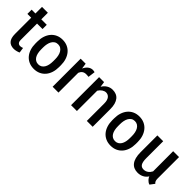

<svg xmlns="http://www.w3.org/2000/svg" viewBox="161 -1615 2582 2582"><g transform="rotate(45 1451.5 -324.0)"><path d="M91.3 -658.2H202.6V-533.2H306.6V-452.6H202.6V-145.5Q202.6 -108.9 217 -93Q231.4 -77.1 255.9 -77.1Q267.1 -77.1 279.5 -80.3Q292 -83.5 301.3 -87.4L312.5 -11.7Q305.2 -7.8 294.2 -3.9Q283.2 0 270.8 3.2Q258.3 6.3 245.4 8.3Q232.4 10.3 221.7 10.3Q190.9 10.3 166.7 1.5Q142.6 -7.3 125.7 -25.9Q108.9 -44.4 100.1 -74Q91.3 -103.5 91.3 -145V-452.6H18.6V-533.2H91.3Z M376.5 -284.2Q376.5 -340.3 391.8 -387.9Q407.2 -435.5 436 -470Q464.8 -504.4 506.3 -523.7Q547.9 -543 600.6 -543Q653.8 -543 695.6 -523.4Q737.3 -503.9 766.1 -469.2Q794.9 -434.6 810.3 -387.2Q825.7 -339.8 825.7 -284.2V-247.6Q825.7 -190.4 810.3 -143.1Q794.9 -95.7 765.9 -61.8Q736.8 -27.8 695.3 -8.8Q653.8 10.3 601.6 10.3Q547.9 10.3 506.1 -9Q464.4 -28.3 435.5 -62.7Q406.7 -97.2 391.6 -144.3Q376.5 -191.4 376.5 -247.6ZM487.3 -247.6Q487.3 -210 494.1 -178.2Q501 -146.5 515.1 -123.8Q529.3 -101.1 550.8 -88.4Q572.3 -75.7 601.6 -75.7Q629.9 -75.7 651.1 -88.6Q672.4 -101.6 686.5 -124.3Q700.7 -147 707.5 -178.5Q714.4 -210 714.4 -247.6V-284.2Q714.4 -318.8 707.8 -350.1Q701.2 -381.3 687.3 -404.8Q673.3 -428.2 651.9 -442.1Q630.4 -456.1 600.6 -456.1Q570.3 -456.1 548.8 -441.9Q527.3 -427.7 513.7 -404.1Q500 -380.4 493.7 -349.4Q487.3 -318.4 487.3 -284.2Z M1211.9 -537.1 1198.7 -435.5Q1186 -436.5 1175.5 -437.5Q1165 -438.5 1152.3 -438.5Q1117.7 -438.5 1095.7 -421.9Q1073.7 -405.3 1062.5 -376V0H951.2V-533.2H1046.4L1058.1 -453.1Q1066.9 -473.1 1079.1 -489.7Q1091.3 -506.3 1106 -518.1Q1120.6 -529.8 1137.9 -536.4Q1155.3 -543 1174.3 -543Q1184.1 -543 1194.3 -541.3Q1204.6 -539.6 1211.9 -537.1Z M1396.5 -533.2 1407.7 -455.6Q1431.6 -496.6 1469 -519.8Q1506.3 -543 1552.2 -543Q1589.8 -543 1619.6 -530.5Q1649.4 -518.1 1670.2 -492.2Q1690.9 -466.3 1701.9 -427Q1712.9 -387.7 1712.9 -334.5V0H1601.6V-333.5Q1601.6 -365.2 1594.7 -388.2Q1587.9 -411.1 1575.9 -425.8Q1564 -440.4 1548.1 -447.5Q1532.2 -454.6 1514.6 -454.6Q1487.8 -454.6 1460.2 -436.5Q1432.6 -418.5 1413.1 -386.2V0H1301.8V-533.2Z M1836.9 -284.2Q1836.9 -340.3 1852.3 -387.9Q1867.7 -435.5 1896.5 -470Q1925.3 -504.4 1966.8 -523.7Q2008.3 -543 2061 -543Q2114.3 -543 2156 -523.4Q2197.8 -503.9 2226.6 -469.2Q2255.4 -434.6 2270.8 -387.2Q2286.1 -339.8 2286.1 -284.2V-247.6Q2286.1 -190.4 2270.8 -143.1Q2255.4 -95.7 2226.3 -61.8Q2197.3 -27.8 2155.8 -8.8Q2114.3 10.3 2062 10.3Q2008.3 10.3 1966.6 -9Q1924.8 -28.3 1896 -62.7Q1867.2 -97.2 1852.1 -144.3Q1836.9 -191.4 1836.9 -247.6ZM1947.8 -247.6Q1947.8 -210 1954.6 -178.2Q1961.4 -146.5 1975.6 -123.8Q1989.7 -101.1 2011.2 -88.4Q2032.7 -75.7 2062 -75.7Q2090.3 -75.7 2111.6 -88.6Q2132.8 -101.6 2147 -124.3Q2161.1 -147 2168 -178.5Q2174.8 -210 2174.8 -247.6V-284.2Q2174.8 -318.8 2168.2 -350.1Q2161.6 -381.3 2147.7 -404.8Q2133.8 -428.2 2112.3 -442.1Q2090.8 -456.1 2061 -456.1Q2030.8 -456.1 2009.3 -441.9Q1987.8 -427.7 1974.1 -404.1Q1960.4 -380.4 1954.1 -349.4Q1947.8 -318.4 1947.8 -284.2Z M2723.1 -66.9Q2698.7 -28.3 2660.4 -9Q2622.1 10.3 2576.2 10.3Q2537.1 10.3 2506.3 -3.2Q2475.6 -16.6 2454.1 -44.2Q2432.6 -71.8 2421.4 -114Q2410.2 -156.2 2410.2 -213.9V-533.2H2521V-212.9Q2521 -175.3 2526.1 -149.4Q2531.2 -123.5 2541.5 -107.4Q2551.8 -91.3 2567.4 -84.2Q2583 -77.1 2603.5 -77.1Q2623 -77.1 2639.4 -83Q2655.8 -88.9 2669.2 -98.9Q2682.6 -108.9 2693.1 -122.1Q2703.6 -135.3 2711.4 -150.4L2710.4 -533.2H2822.3V-123.5Q2822.8 -110.4 2824.2 -100.3Q2825.7 -90.3 2828.9 -82.3Q2832 -74.2 2837.2 -67.1Q2842.3 -60.1 2850.6 -53.2L2802.7 10.3Q2786.6 5.9 2772.9 -3.9Q2759.3 -13.7 2749 -24.9Q2738.8 -36.1 2731.9 -47.4Q2725.1 -58.6 2723.1 -66.9Z"/></g></svg>

Font: Ufes Sans Medium
Style: Regular
Weight: 500
Designer: Ricardo Esteves & Filipe Motta
Foundry: ProDesignUfes - Ricardo Esteves, Filipe Motta (This is a derivative work, based on Roboto family, by Christian Robertson
Version: Version 2.0